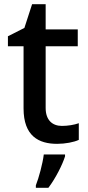

<svg xmlns="http://www.w3.org/2000/svg" viewBox="-20 -746 423 921"><path d="M277 -142C231 -142 199 -170 199 -228V-524H353V-605H199V-726H134L97 -612L18 -572V-524H93V-226C93 -93 166 -56 254 -56C293 -56 335 -64 358 -75V-155C336 -147 305 -142 277 -142ZM292 4V-5H190C185 38 166 108 152 143V155H212C247 109 280 43 292 4Z"/></svg>

Font: Noto Sans Malayalam UI Medium
Style: Regular
Weight: 500
Designer: Jelle Bosma - Monotype Design Team
Foundry: Monotype Imaging Inc.
Version: Version 2.104